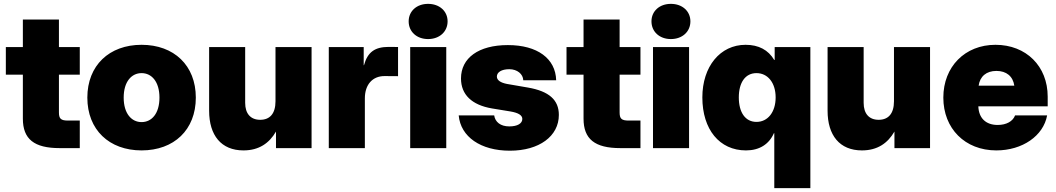

<svg xmlns="http://www.w3.org/2000/svg" viewBox="-20 -756 5389 980"><path d="M96.7 -656.2V-515.6H9.8V-375H96.7V-150.4C96.7 -45.9 154.3 0 284.7 0H387.2V-140.6H327.1C290.5 -140.6 280.8 -150.4 280.8 -182.1V-375H387.2V-515.6H280.8V-656.2Z M702.6 11.7C868.2 11.7 979.5 -93.3 979.5 -257.8C979.5 -421.9 868.2 -527.3 702.6 -527.3C537.6 -527.3 425.8 -421.9 425.8 -257.8C425.8 -93.3 537.6 11.7 702.6 11.7ZM702.6 -132.8C651.4 -132.8 611.3 -176.3 611.3 -257.8C611.3 -339.4 651.4 -382.8 702.6 -382.8C753.9 -382.8 793.9 -339.4 793.9 -257.8C793.9 -176.3 754.4 -132.8 702.6 -132.8Z M1222.7 11.7C1302.2 11.7 1354.5 -25.4 1388.7 -84.5V0H1570.3V-515.6H1386.2V-239.3C1386.2 -175.3 1356.9 -144.5 1308.1 -144.5C1259.3 -144.5 1231.4 -175.8 1231.4 -231V-515.6H1047.4V-190.9C1047.4 -65.4 1108.9 11.7 1222.7 11.7Z M1658.2 0H1842.3V-253.9C1842.3 -324.7 1881.8 -367.7 1942.4 -367.7L2011.7 -367.2V-516.1L1964.4 -516.6C1894 -516.6 1856.4 -490.7 1837.9 -423.3H1836.4V-515.6H1658.2Z M2073.7 0H2257.8V-515.6H2073.7ZM2165 -556.6C2223.1 -556.6 2264.6 -594.2 2264.6 -647C2264.6 -699.2 2223.1 -736.3 2165 -736.3C2106.9 -736.3 2065.9 -699.2 2065.9 -647C2065.9 -594.2 2106.9 -556.6 2165 -556.6Z M2582.5 13.2C2732.4 13.2 2832.5 -61 2832.5 -169.4C2832.5 -246.1 2782.2 -290.5 2674.8 -309.1L2567.4 -327.6C2534.7 -334 2516.1 -346.7 2516.1 -365.2C2516.1 -386.7 2539.1 -402.8 2579.6 -402.8C2619.6 -402.8 2649.9 -378.4 2650.9 -346.2H2818.8C2815.9 -457 2723.1 -525.9 2572.3 -525.9C2422.4 -525.9 2333 -460 2333 -355.5C2333 -272.9 2388.2 -220.2 2490.7 -202.6L2585.9 -187C2626 -180.2 2646 -167.5 2646 -148.9C2646 -126 2621.6 -110.8 2579.6 -110.8C2534.7 -110.8 2507.3 -133.3 2502.4 -167H2321.3C2331.1 -57.6 2433.6 13.2 2582.5 13.2Z M2958.5 -656.2V-515.6H2871.6V-375H2958.5V-150.4C2958.5 -45.9 3016.1 0 3146.5 0H3249V-140.6H3189C3152.3 -140.6 3142.6 -150.4 3142.6 -182.1V-375H3249V-515.6H3142.6V-656.2Z M3313 0H3497.1V-515.6H3313ZM3404.3 -556.6C3462.4 -556.6 3503.9 -594.2 3503.9 -647C3503.9 -699.2 3462.4 -736.3 3404.3 -736.3C3346.2 -736.3 3305.2 -699.2 3305.2 -647C3305.2 -594.2 3346.2 -556.6 3404.3 -556.6Z M4116.2 204.1V-515.6H3934.1V-450.2H3931.6C3901.4 -501 3852.5 -527.3 3785.6 -527.3C3655.8 -527.3 3564.9 -416.5 3564.9 -258.8C3564.9 -95.2 3652.3 11.7 3787.6 11.7C3856 11.7 3905.3 -19.5 3930.2 -76.2H3932.1V204.1ZM3841.3 -133.8C3784.2 -133.8 3751 -182.1 3751 -258.8C3751 -335 3784.2 -382.8 3841.3 -382.8C3898.4 -382.8 3939 -334 3939 -258.8C3939 -183.1 3898.4 -133.8 3841.3 -133.8Z M4379.4 11.7C4459 11.7 4511.2 -25.4 4545.4 -84.5V0H4727.1V-515.6H4543V-239.3C4543 -175.3 4513.7 -144.5 4464.8 -144.5C4416 -144.5 4388.2 -175.8 4388.2 -231V-515.6H4204.1V-190.9C4204.1 -65.4 4265.6 11.7 4379.4 11.7Z M5065.4 11.7C5198.7 11.7 5305.7 -62.5 5324.7 -167H5161.1C5149.9 -136.7 5116.7 -118.2 5072.3 -118.2C5011.2 -118.2 4975.6 -153.8 4973.6 -213.4H5327.6V-262.7C5327.6 -418 5217.8 -527.3 5061 -527.3C4905.3 -527.3 4794.9 -415.5 4794.9 -257.8C4794.9 -100.1 4905.3 11.7 5065.4 11.7ZM4975.1 -318.8C4981.9 -366.2 5014.6 -394 5065.9 -394C5117.2 -394 5150.4 -366.2 5157.2 -318.8Z"/></svg>

Font: Raveo Display Display ExtraBold
Style: Regular
Weight: 800
Designer: Jakub Foglar, Rasmus Andersson (Inter)
Foundry: Jakubfoglar.com
Version: Version 1.100;Glyphs 3.2.3 (3260)